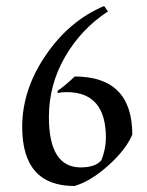

<svg xmlns="http://www.w3.org/2000/svg" viewBox="-20 -605 491 640"><path d="M143 -215Q143 -47 249 -47Q298 -47 318 -71Q333 -109 333 -146Q333 -298 202 -298Q187 -298 172 -295V-302Q200 -322 229 -350Q421 -350 421 -156Q399 -105 340 -52.5Q281 0 228 15Q54 15 54 -182Q54 -306 132.5 -421Q211 -536 327 -585L340 -567Q250 -508 196.5 -415Q143 -322 143 -215Z"/></svg>

Font: Almendra
Style: Regular
Weight: 400
Designer: Ana Sanfelippo
Foundry: Ana Sanfelippo
Version: Version 1.004